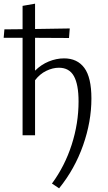

<svg xmlns="http://www.w3.org/2000/svg" viewBox="-40 -737 587 1046"><path d="M458 -200Q458 -74 412.5 55Q367 184 282 289L243 263Q313 168 350.5 51.5Q388 -65 388 -184Q388 -277 362.5 -322.5Q337 -368 281 -368Q247 -368 212 -351Q177 -334 151 -300V0H83V-531H-20L-16 -577L83 -578V-705L151 -717V-579L340 -582L336 -530L151 -531V-352Q184 -385 225.5 -402Q267 -419 309 -419Q381 -419 419.5 -367Q458 -315 458 -200Z"/></svg>

Font: Ysabeau
Style: Regular
Weight: 400
Designer: Christian Thalmann (Catharsis Fonts)
Version: Version 0.003